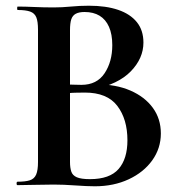

<svg xmlns="http://www.w3.org/2000/svg" viewBox="-20 -648 635 672"><path d="M306 -335 317 -353Q386 -353 436.5 -331Q487 -309 515 -270.5Q543 -232 543 -181Q543 -129 513 -87Q483 -45 430.5 -20.5Q378 4 312 4Q285 4 243.5 1Q202 -2 168 -2Q132 -2 99.5 -1Q67 0 41 0Q38 0 38 -6Q38 -12 41 -12Q69 -12 84.5 -17Q100 -22 106.5 -37Q113 -52 113 -81V-544Q113 -573 107 -587.5Q101 -602 85.5 -607.5Q70 -613 42 -613Q40 -613 40 -619Q40 -625 42 -625Q68 -625 100 -623.5Q132 -622 168 -622Q197 -622 228 -625Q259 -628 291 -628Q351 -628 393.5 -613.5Q436 -599 459 -570.5Q482 -542 482 -499Q482 -444 438 -398.5Q394 -353 306 -335ZM276 -606Q257 -606 245.5 -600Q234 -594 229.5 -580.5Q225 -567 225 -542V-346L188 -353Q221 -352 242 -351.5Q263 -351 265 -351Q319 -351 346 -391.5Q373 -432 373 -490Q373 -528 361.5 -554Q350 -580 328.5 -593Q307 -606 276 -606ZM295 -21Q364 -21 395 -56.5Q426 -92 426 -157Q426 -231 390.5 -277.5Q355 -324 277 -324Q267 -324 243 -323.5Q219 -323 192 -318L225 -330V-81Q225 -61 229.5 -47.5Q234 -34 249 -27.5Q264 -21 295 -21Z"/></svg>

Font: Cormorant Infant Light
Style: Bold
Weight: 700
Version: Version 4.001